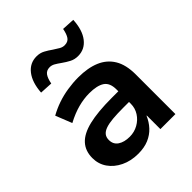

<svg xmlns="http://www.w3.org/2000/svg" viewBox="-206 -885 1030 1030"><g transform="rotate(-45 309.0 -369.5)"><path d="M251 10Q196 10 152.5 -11Q109 -32 84.5 -67.5Q60 -103 60 -148Q60 -202 91.5 -236.5Q123 -271 189.5 -287Q256 -303 362 -303H430V-222H368Q322 -222 288.5 -219Q255 -216 233.5 -208.5Q212 -201 201.5 -188Q191 -175 191 -154Q191 -121 216.5 -104Q242 -87 283 -87Q318 -87 347.5 -103.5Q377 -120 394.5 -147.5Q412 -175 412 -208V-317Q412 -367 382.5 -386.5Q353 -406 294 -406Q253 -406 209.5 -394.5Q166 -383 117 -357L80 -450Q114 -469 151.5 -482Q189 -495 230.5 -501.5Q272 -508 313 -508Q385 -508 436 -486.5Q487 -465 514.5 -419.5Q542 -374 542 -301V0H428V-103H426Q412 -70 388.5 -44.5Q365 -19 331 -4.5Q297 10 251 10ZM187 -587 114 -591Q119 -664 151 -705Q183 -746 234 -746Q260 -746 280.5 -735Q301 -724 322 -709Q340 -697 354 -689Q368 -681 383 -681Q409 -681 421 -698.5Q433 -716 439 -749L512 -745Q508 -671 476 -630Q444 -589 393 -589Q367 -589 346 -600Q325 -611 304 -626Q286 -639 272 -647Q258 -655 243 -655Q218 -655 205.5 -637.5Q193 -620 187 -587Z"/></g></svg>

Font: Nunito Sans 8pt
Style: Bold
Weight: 700
Version: Version 3.101;gftools[0.9.27]